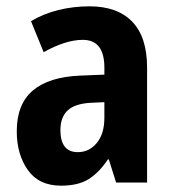

<svg xmlns="http://www.w3.org/2000/svg" viewBox="-20 -577 546 607"><path d="M263 -557Q351 -557 398 -508.5Q445 -460 445 -363V0H347L324 -73H321Q293 -31 260 -10.5Q227 10 173 10Q103 10 68 -39.5Q33 -89 33 -162Q33 -248 84 -291Q135 -334 234 -338L310 -341V-363Q310 -451 242 -451Q214 -451 183 -441Q152 -431 118 -412L78 -510Q116 -533 163.5 -545Q211 -557 263 -557ZM266 -252Q216 -249 193.5 -227.5Q171 -206 171 -166Q171 -96 226 -96Q262 -96 286 -125Q310 -154 310 -205V-254Z"/></svg>

Font: Noto Sans Condensed
Style: Bold
Weight: 700
Width: 3
Designer: Monotype Design Team
Foundry: Monotype Imaging Inc.
Version: Version 2.013; ttfautohint (v1.8.4.7-5d5b)